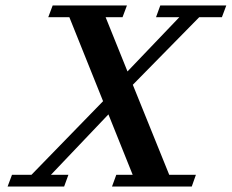

<svg xmlns="http://www.w3.org/2000/svg" viewBox="-20 -683 849 703"><path d="M7.8 0 23.9 -43H95.2L357.4 -312.5L233.9 -620.1H156.7L172.9 -663.1H444.8L428.7 -620.1H366.7L446.8 -421.4L636.7 -620.1H551.3L566.9 -663.1H808.6L792.5 -620.1H709.5L466.3 -372.6L599.6 -43H697.3L682.1 0H390.1L405.8 -43H465.8L377 -264.2L166.5 -43H230.5L214.8 0Z"/></svg>

Font: Elstob 6pt SemiBold
Style: Italic
Weight: 600
Italic angle: -20°
Designer: Peter S. Baker
Version: Version 1.015